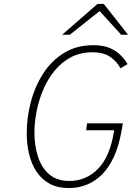

<svg xmlns="http://www.w3.org/2000/svg" viewBox="-20 -941 702 973"><path d="M329.5 12Q271.5 12 230.8 -10.5Q190 -33 164.5 -72Q139 -111 127.2 -160.8Q115.5 -210.5 115.5 -265Q115.5 -347 136.8 -426.2Q158 -505.5 200.2 -570.2Q242.5 -635 305.8 -673.5Q369 -712 452.5 -712Q502 -712 535.8 -697.8Q569.5 -683.5 591.2 -661.5Q613 -639.5 626.5 -616L590.5 -595Q573.5 -627.5 540 -651.8Q506.5 -676 448.5 -676Q387 -676 339.2 -650.8Q291.5 -625.5 256.5 -582.5Q221.5 -539.5 199 -486.5Q176.5 -433.5 165.5 -377Q154.5 -320.5 154.5 -269Q154.5 -203.5 172.2 -147.8Q190 -92 229 -58Q268 -24 331.5 -24Q415.5 -24 475.8 -84.5Q536 -145 556.5 -269L558.5 -281H416.5L421.5 -316H602.5L596.5 -281Q583 -203 557.5 -147.2Q532 -91.5 496.8 -56.5Q461.5 -21.5 419 -4.8Q376.5 12 329.5 12ZM295 -765 474 -921H506L629 -765H594L485 -885L334 -765Z"/></svg>

Font: Overpass Thin
Style: Italic
Weight: 250
Italic angle: -10°
Designer: Delve Withrington, Dave Bailey, Thomas Jockin
Foundry: Delve Fonts LLC
Version: Version 4.000